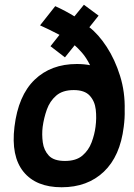

<svg xmlns="http://www.w3.org/2000/svg" viewBox="-20 -780 564 810"><path d="M41 -245Q57 -377 126 -443.5Q195 -510 304 -510Q334 -510 360 -505Q344 -537 326 -557.5Q308 -578 295 -589L254 -538L193 -585L231 -633Q208 -645 187.5 -655Q167 -665 149 -673L213 -754Q257 -734 294 -711L334 -760L396 -714L357 -665Q395 -636 430 -582.5Q465 -529 486.5 -460Q508 -391 506 -315Q507 -283 502 -245Q487 -121 418 -55.5Q349 10 240 10Q132 10 79 -55.5Q26 -121 41 -245ZM254 -101Q301 -101 327.5 -123.5Q354 -146 366.5 -179.5Q379 -213 383 -245Q388 -282 384 -317.5Q380 -353 358.5 -376.5Q337 -400 291 -400Q244 -400 217 -376.5Q190 -353 177.5 -317.5Q165 -282 160 -245Q156 -213 160.5 -179.5Q165 -146 186 -123.5Q207 -101 254 -101Z"/></svg>

Font: Haskoy Bold
Style: Italic
Weight: 700
Designer: Ertekin Erdin
Foundry: Ertekin Erdin
Version: Version 2.000; ttfautohint (v1.8.4.7-5d5b)